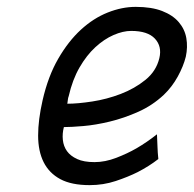

<svg xmlns="http://www.w3.org/2000/svg" viewBox="-20 -529 564 559"><path d="M255 -57Q286 -57 318.5 -69.5Q351 -82 377 -97Q408 -115 437 -138Q438 -120 438.5 -102.5Q439 -85 441 -66Q414 -45 381 -28Q353 -14 317 -2Q281 10 241 10Q188 10 155.5 -7.5Q123 -25 107 -57Q91 -89 91 -134.5Q91 -180 104 -237Q120 -307 149.5 -358Q179 -409 215.5 -442.5Q252 -476 293.5 -492.5Q335 -509 375 -509Q421 -509 452 -497Q483 -485 500.5 -464.5Q518 -444 522.5 -418Q527 -392 521 -364Q514 -336 497.5 -306Q481 -276 457 -253Q424 -222 382.5 -203.5Q341 -185 299.5 -175Q258 -165 222.5 -162Q187 -159 166 -159Q161 -140 163 -121.5Q165 -103 175 -89Q185 -75 204.5 -66Q224 -57 255 -57ZM176 -227Q206 -227 248.5 -233.5Q291 -240 331.5 -255.5Q372 -271 403.5 -296.5Q435 -322 444 -360Q452 -394 431 -416.5Q410 -439 362 -439Q338 -439 310.5 -427Q283 -415 257.5 -391.5Q232 -368 211.5 -332.5Q191 -297 180 -249Q178 -244 177.5 -238Q177 -232 176 -227Z"/></svg>

Font: Panefresco 400wt
Style: Italic
Weight: 400
Foundry: Campivisivi & Chank Co
Version: Version 1.001